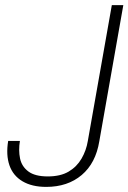

<svg xmlns="http://www.w3.org/2000/svg" viewBox="-20 -720 503 752"><path d="M161 12Q105 12 68 -10Q31 -32 17 -72.5Q3 -113 12 -168H58Q52 -131 58.5 -99.5Q65 -68 91 -48.5Q117 -29 167 -29Q217 -29 249 -48Q281 -67 299.5 -99Q318 -131 324 -168L418 -700H463L369 -167Q355 -81 300 -34.5Q245 12 161 12Z"/></svg>

Font: DM Sans ExtraLight
Style: Italic
Weight: 250
Italic angle: -10°
Designer: Colophon Foundry, Jonny Pinhorn
Foundry: Colophon Foundry
Version: Version 4.004;gftools[0.9.30]